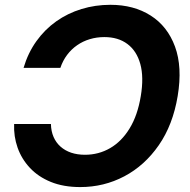

<svg xmlns="http://www.w3.org/2000/svg" viewBox="-20 -757 779 787"><path d="M309 9.8Q240.1 9.8 188.4 -11.3Q136.6 -32.4 102.5 -69Q68.4 -105.5 52.1 -151.8Q35.8 -198.1 37.9 -248.8H188.7Q189.4 -219.1 199.6 -195.6Q209.8 -172.2 228.1 -156Q246.4 -139.7 271.8 -131.1Q297.3 -122.6 328.2 -122.6Q384.4 -122.6 431.5 -149.9Q478.7 -177.2 511.5 -231Q544.3 -284.7 557.1 -363.3Q570 -440.5 555.2 -494.4Q540.3 -548.3 502.4 -576.6Q464.6 -605 407.6 -605Q376.4 -605 348.2 -596.5Q319.9 -588.1 296.3 -571.7Q272.6 -555.3 255.1 -532Q237.6 -508.7 227.4 -478.8H76.6Q94.8 -540.2 129.2 -588.2Q163.6 -636.2 210.5 -669.5Q257.5 -702.7 314 -720Q370.5 -737.3 432.5 -737.3Q528.4 -737.3 597.5 -693.3Q666.7 -649.4 697.4 -565.8Q728.1 -482.2 708.3 -363.3Q688.7 -245.1 630.8 -161.7Q572.9 -78.2 489.4 -34.2Q405.9 9.8 309 9.8Z"/></svg>

Font: Inter
Style: Italic
Weight: 400
Italic angle: -9.3988°
Designer: Rasmus Andersson
Foundry: rsms
Version: Version 4.001;git-66647c0bb